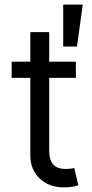

<svg xmlns="http://www.w3.org/2000/svg" viewBox="-20 -817 403 844"><path d="M313.5 -545.9V-474.6H31.2V-545.9ZM113.3 -675.8H196.3V-156.2Q196.3 -113.8 213.9 -94Q231.4 -74.2 269.5 -74.2Q277.8 -74.2 286.9 -75.2Q295.9 -76.2 306.6 -78.1L324.2 -2.9Q312.5 1.5 295.7 4.2Q278.8 6.8 261.7 6.8Q195.8 6.8 154.5 -32.2Q113.3 -71.3 113.3 -133.8ZM257.8 -612.3V-796.9H343.8L318.4 -612.3Z"/></svg>

Font: GitLab Sans
Style: Regular
Weight: 400
Designer: Rasmus Andersson
Foundry: Modifications by GitLab B.V., manufactured by rsms
Version: Version 4.000;git-c8fb6b7